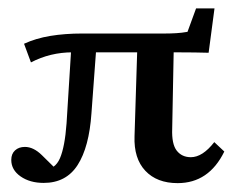

<svg xmlns="http://www.w3.org/2000/svg" viewBox="-20 -419 563 448"><path d="M394.5 8.3Q346.2 8.3 319.1 -20.5Q292 -49.3 293.9 -101.1L300.8 -321.3L385.7 -321.8L381.8 -118.7Q380.4 -83 392.3 -67.6Q404.3 -52.2 425.3 -52.2Q452.6 -52.2 480 -87.4L503.4 -65.4Q467.3 8.3 394.5 8.3ZM82 7.8Q49.8 7.8 28.1 -7.3Q6.3 -22.5 6.3 -45.9Q6.3 -60.1 15.1 -68.1Q23.9 -76.2 38.1 -76.2Q58.1 -76.2 77.6 -57.1L116.7 -18.6L83 -23.4Q108.4 -23.4 119.9 -49.8Q131.3 -76.2 135.3 -131.3L147.5 -326.7H206.1L193.4 -154.8Q188 -75.7 161.1 -33.9Q134.3 7.8 82 7.8ZM52.2 -273.4 36.1 -316.9Q63.5 -329.6 97.4 -335.2Q131.3 -340.8 171.9 -340.8H365.2Q378.9 -340.8 391.4 -341.6Q403.8 -342.3 417.5 -344.7L437.5 -399.4H480.5L466.8 -295.9Q450.7 -296.4 434.1 -296.6Q417.5 -296.9 390.1 -296.9H149.4Q97.2 -296.9 52.2 -273.4Z"/></svg>

Font: Lateef Medium
Style: Regular
Weight: 500
Designer: SIL International
Foundry: SIL International
Version: Version 4.200